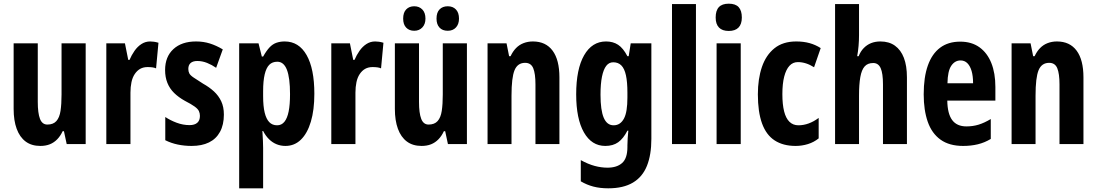

<svg xmlns="http://www.w3.org/2000/svg" viewBox="-20 -782 5955 1042"><path d="M445 -547V0H342L327 -70H320Q308 -44 290.5 -26Q273 -8 250.5 1Q228 10 199 10Q151 10 119 -14Q87 -38 70.5 -83Q54 -128 54 -191V-547H185V-229Q185 -168 197 -137Q209 -106 237 -106Q269 -106 286 -125Q303 -144 308.5 -180.5Q314 -217 314 -269V-547Z M795 -557Q805 -557 815.5 -555.5Q826 -554 840 -550L827 -411Q818 -415 806.5 -416.5Q795 -418 781 -418Q758 -418 741 -408.5Q724 -399 711.5 -380.5Q699 -362 693.5 -336Q688 -310 688 -279V0H557V-547H658L676 -457H683Q694 -483 710 -506Q726 -529 747.5 -543Q769 -557 795 -557Z M1195 -160Q1195 -105 1174 -66.5Q1153 -28 1114 -9Q1075 10 1020 10Q981 10 945 2.5Q909 -5 877 -21V-147Q904 -129 938.5 -116Q973 -103 1009 -103Q1036 -103 1050.5 -115.5Q1065 -128 1065 -153Q1065 -167 1059.5 -179Q1054 -191 1036 -204Q1018 -217 983 -235Q949 -254 925 -277.5Q901 -301 888.5 -332Q876 -363 876 -402Q876 -474 921 -515.5Q966 -557 1044 -557Q1084 -557 1119 -546Q1154 -535 1189 -514L1153 -414Q1130 -430 1104 -440.5Q1078 -451 1051 -451Q1027 -451 1014.5 -440Q1002 -429 1002 -408Q1002 -394 1007.5 -383.5Q1013 -373 1031 -361Q1049 -349 1082 -328Q1116 -309 1141 -286Q1166 -263 1180.5 -232.5Q1195 -202 1195 -160Z M1525 -557Q1602 -557 1644 -483Q1686 -409 1686 -273Q1686 -185 1667 -121.5Q1648 -58 1613 -24Q1578 10 1529 10Q1504 10 1481.5 1Q1459 -8 1440.5 -26Q1422 -44 1408 -71H1404Q1406 -41 1407 -17.5Q1408 6 1408 21V240H1278V-547H1383L1401 -475H1408Q1426 -507 1443 -525Q1460 -543 1480.5 -550Q1501 -557 1525 -557ZM1485 -447Q1458 -447 1441.5 -430.5Q1425 -414 1416.5 -378.5Q1408 -343 1408 -287V-260Q1408 -205 1416.5 -170.5Q1425 -136 1441.5 -119Q1458 -102 1484 -102Q1508 -102 1523.5 -121Q1539 -140 1546.5 -177Q1554 -214 1554 -271Q1554 -360 1537 -403.5Q1520 -447 1485 -447Z M2016 -557Q2026 -557 2036.5 -555.5Q2047 -554 2061 -550L2048 -411Q2039 -415 2027.5 -416.5Q2016 -418 2002 -418Q1979 -418 1962 -408.5Q1945 -399 1932.5 -380.5Q1920 -362 1914.5 -336Q1909 -310 1909 -279V0H1778V-547H1879L1897 -457H1904Q1915 -483 1931 -506Q1947 -529 1968.5 -543Q1990 -557 2016 -557Z M2514 -547V0H2411L2396 -70H2389Q2377 -44 2359.5 -26Q2342 -8 2319.5 1Q2297 10 2268 10Q2220 10 2188 -14Q2156 -38 2139.5 -83Q2123 -128 2123 -191V-547H2254V-229Q2254 -168 2266 -137Q2278 -106 2306 -106Q2338 -106 2355 -125Q2372 -144 2377.5 -180.5Q2383 -217 2383 -269V-547ZM2168 -681Q2168 -714 2184.5 -731Q2201 -748 2228 -748Q2255 -748 2272 -730.5Q2289 -713 2289 -681Q2289 -651 2272 -633Q2255 -615 2228 -615Q2201 -615 2184.5 -632Q2168 -649 2168 -681ZM2349 -681Q2349 -714 2365.5 -731Q2382 -748 2410 -748Q2438 -748 2454.5 -730.5Q2471 -713 2471 -681Q2471 -651 2454.5 -633Q2438 -615 2410 -615Q2381 -615 2365 -632.5Q2349 -650 2349 -681Z M2872 -557Q2942 -557 2979 -507Q3016 -457 3016 -362V0H2886V-324Q2886 -382 2874 -411.5Q2862 -441 2830 -441Q2789 -441 2772.5 -401Q2756 -361 2756 -263V0H2626V-547H2729L2743 -477H2751Q2763 -503 2780.5 -521Q2798 -539 2821.5 -548Q2845 -557 2872 -557Z M3269 -557Q3307 -557 3334.5 -539Q3362 -521 3385 -477H3392L3403 -547H3515V-28Q3515 58 3491 118Q3467 178 3415 209Q3363 240 3281 240Q3236 240 3200 230.5Q3164 221 3132 202V87Q3172 109 3207.5 118.5Q3243 128 3277 128Q3328 128 3356.5 102.5Q3385 77 3385 16V7Q3385 -10 3386.5 -32Q3388 -54 3390 -73H3385Q3363 -30 3335 -10Q3307 10 3265 10Q3191 10 3149 -63.5Q3107 -137 3107 -270Q3107 -407 3150 -482Q3193 -557 3269 -557ZM3308 -444Q3285 -444 3270 -424.5Q3255 -405 3247 -366Q3239 -327 3239 -268Q3239 -184 3256.5 -143Q3274 -102 3310 -102Q3329 -102 3343 -111.5Q3357 -121 3366.5 -139Q3376 -157 3380.5 -185.5Q3385 -214 3385 -252V-279Q3385 -337 3377 -373.5Q3369 -410 3352 -427Q3335 -444 3308 -444Z M3757 0H3627V-760H3757Z M4000 -547V0H3869V-547ZM3935 -762Q3972 -762 3989 -743Q4006 -724 4006 -687Q4006 -651 3988 -632.5Q3970 -614 3935 -614Q3900 -614 3882 -632.5Q3864 -651 3864 -687Q3864 -725 3881.5 -743.5Q3899 -762 3935 -762Z M4298 10Q4230 10 4184 -20Q4138 -50 4115.5 -112.5Q4093 -175 4093 -270Q4093 -354 4115 -418.5Q4137 -483 4183 -520Q4229 -557 4301 -557Q4341 -557 4373.5 -548Q4406 -539 4434 -521L4398 -417Q4376 -431 4354 -438Q4332 -445 4310 -445Q4283 -445 4264.5 -425Q4246 -405 4236 -366.5Q4226 -328 4226 -271Q4226 -215 4235.5 -177.5Q4245 -140 4264.5 -121Q4284 -102 4313 -102Q4341 -102 4368.5 -112Q4396 -122 4423 -142V-31Q4397 -10 4364.5 0Q4332 10 4298 10Z M4642 -591Q4642 -562 4639.5 -533Q4637 -504 4632 -477H4640Q4650 -503 4667.5 -521Q4685 -539 4707.5 -548Q4730 -557 4758 -557Q4805 -557 4837 -534Q4869 -511 4885.5 -468Q4902 -425 4902 -362V0H4772V-324Q4772 -384 4759.5 -412Q4747 -440 4719 -440Q4689 -440 4672.5 -421.5Q4656 -403 4649 -363.5Q4642 -324 4642 -263V0H4512V-760H4642Z M5191 -556Q5253 -556 5295.5 -525.5Q5338 -495 5360 -440Q5382 -385 5382 -310V-236H5121Q5122 -165 5147.5 -130.5Q5173 -96 5225 -96Q5260 -96 5291 -105.5Q5322 -115 5357 -136V-28Q5324 -8 5287 1Q5250 10 5207 10Q5132 10 5084.5 -24Q5037 -58 5015 -121Q4993 -184 4993 -270Q4993 -363 5015.5 -426.5Q5038 -490 5082 -523Q5126 -556 5191 -556ZM5193 -454Q5162 -454 5142.5 -425Q5123 -396 5122 -330H5261Q5261 -369 5253 -396.5Q5245 -424 5230 -439Q5215 -454 5193 -454Z M5716 -557Q5786 -557 5823 -507Q5860 -457 5860 -362V0H5730V-324Q5730 -382 5718 -411.5Q5706 -441 5674 -441Q5633 -441 5616.5 -401Q5600 -361 5600 -263V0H5470V-547H5573L5587 -477H5595Q5607 -503 5624.5 -521Q5642 -539 5665.5 -548Q5689 -557 5716 -557Z"/></svg>

Font: Noto Sans Khmer ExtraCondensed
Style: Bold
Weight: 700
Width: 2
Designer: Danh Hong and the Monotype Design Team
Foundry: Monotype Imaging Inc.
Version: Version 2.004